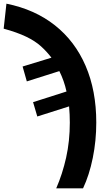

<svg xmlns="http://www.w3.org/2000/svg" viewBox="-112 -785 586 1045"><path d="M194 240Q228 162 248 72.5Q268 -17 268 -118Q268 -139 267 -161.5Q266 -184 264 -206L91 -151L68 -229L250 -287Q237 -346 211 -398L34 -342L11 -423L168 -471Q143 -504 111 -533Q79 -562 30 -585.5Q-19 -609 -92 -629L-77 -765Q77 -734 186.5 -647.5Q296 -561 354 -426.5Q412 -292 412 -118Q412 -19 393 74.5Q374 168 340 240Z"/></svg>

Font: Noto Sans SemiCondensed
Style: Bold
Weight: 700
Width: 4
Designer: Monotype Design Team
Foundry: Monotype Imaging Inc.
Version: Version 2.013; ttfautohint (v1.8.4.7-5d5b)